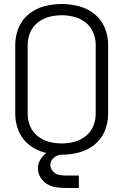

<svg xmlns="http://www.w3.org/2000/svg" viewBox="-20 -763 615 957"><path d="M313 174Q288 174 263.5 171Q239 168 217.5 156Q196 144 182.5 122.5Q169 101 169 76Q169 48 187 23.5Q205 -1 232 -13Q259 -25 287 -25L288 8Q266 8 248.5 23Q231 38 231 59Q231 77 244.5 91.5Q258 106 276 109Q294 112 313 112H373V174ZM288 8Q244 8 201.5 -3Q159 -14 124.5 -41.5Q90 -69 73 -110Q56 -151 56 -195V-540Q56 -584 73 -625Q90 -666 124.5 -693.5Q159 -721 201.5 -732Q244 -743 288 -743Q331 -743 373.5 -732Q416 -721 450.5 -693.5Q485 -666 502 -625Q519 -584 519 -540V-195Q519 -151 502 -110Q485 -69 450.5 -41.5Q416 -14 373.5 -3Q331 8 288 8ZM288 -48Q319 -48 350 -56Q381 -64 406.5 -84Q432 -104 444.5 -133.5Q457 -163 457 -195V-540Q457 -572 444.5 -601.5Q432 -631 406.5 -651Q381 -671 350 -679Q319 -687 288 -687Q256 -687 225 -679Q194 -671 168.5 -651Q143 -631 130.5 -601.5Q118 -572 118 -540V-195Q118 -163 130.5 -133.5Q143 -104 168.5 -84Q194 -64 225 -56Q256 -48 288 -48Z"/></svg>

Font: Jozsika Light
Style: Regular
Weight: 300
Monospace: yes
Designer: Belleve Invis
Foundry: Belleve Invis
Version: 2.1.0